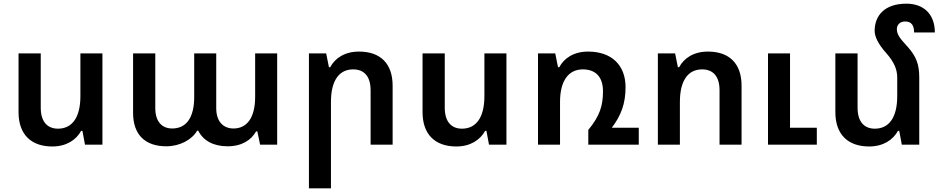

<svg xmlns="http://www.w3.org/2000/svg" viewBox="-20 -788 5122 1046"><path d="M538 -497H418V-264C418 -147 372 -87 296 -87C238 -87 202 -125 202 -201V-497H81V-177C81 -55 150 10 265 10C342 10 395 -26 422 -75H429L443 0H538Z M886 9C960 9 1026 -27 1054 -76H1060C1088 -20 1145 9 1220 9C1299 9 1349 -26 1375 -72H1382L1397 0H1490V-497H1370V-260C1370 -145 1324 -88 1252 -88C1197 -88 1158 -125 1158 -199V-497H1038V-260C1038 -144 993 -88 918 -88C863 -88 826 -125 826 -199V-497H705V-173C705 -53 772 9 886 9Z M1663 238H1783V-233C1783 -350 1828 -410 1904 -410C1963 -410 1999 -373 1999 -296V0H2119V-321C2119 -443 2051 -507 1936 -507C1858 -507 1805 -471 1779 -422H1772L1757 -497H1663Z M2739 -497H2619V-264C2619 -147 2573 -87 2497 -87C2439 -87 2403 -125 2403 -201V-497H2282V-177C2282 -55 2351 10 2466 10C2543 10 2596 -26 2623 -75H2630L2644 0H2739Z M3313 -92C3363 -158 3388 -223 3388 -313C3388 -433 3312 -507 3184 -507C3106 -507 3053 -471 3027 -422H3020L3005 -497H2911V0H3031V-233C3031 -350 3079 -410 3155 -410C3224 -410 3265 -370 3265 -291C3265 -212 3248 -157 3185 -80V0H3460V-92Z M3564 0H3684V-233C3684 -350 3729 -410 3805 -410C3864 -410 3900 -373 3900 -296V0H4020V-321C4020 -443 3952 -507 3837 -507C3759 -507 3706 -471 3680 -422H3673L3658 -497H3564ZM4164 0H4430V-92H4284V-497H4164Z M4988 -365C4988 -436 4973 -480 4923 -535C4886 -576 4866 -598 4866 -629C4866 -653 4883 -671 4911 -671C4946 -671 4960 -649 4960 -611H5073C5073 -712 5011 -768 4918 -768C4797 -768 4745 -701 4745 -620C4745 -590 4763 -549 4808 -499C4853 -448 4868 -408 4868 -365V-264C4868 -146 4822 -87 4746 -87C4688 -87 4652 -125 4652 -201V-497H4531V-177C4531 -55 4600 10 4715 10C4792 10 4845 -26 4872 -75H4879L4893 0H4988Z"/></svg>

Font: Noto Sans Armenian Semi
Style: Regular
Weight: 600
Designer: Monotype Design Team
Foundry: Monotype Imaging Inc.
Version: Version 1.901